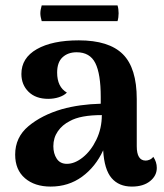

<svg xmlns="http://www.w3.org/2000/svg" viewBox="-20 -679 605 709"><path d="M559 -59Q559 -30 534 -10Q509 10 467 10Q419 10 392 -21.5Q365 -53 361 -124Q333 -63 283 -26.5Q233 10 167 10Q108 10 72 -21Q36 -52 36 -108Q36 -172 85 -213Q134 -254 209 -276Q274 -294 352 -296V-321Q352 -406 332 -446Q312 -486 263 -486Q231 -486 211 -467.5Q191 -449 191 -411Q191 -358 227 -337Q216 -326 197.5 -320Q179 -314 158 -314Q112 -314 85.5 -340Q59 -366 59 -406Q59 -465 116 -497.5Q173 -530 271 -530Q382 -530 433.5 -479Q485 -428 485 -313V-139Q485 -86 518 -86Q525 -86 533 -89.5Q541 -93 546 -100Q559 -81 559 -59ZM356 -254Q277 -254 238 -232Q210 -218 193.5 -194Q177 -170 177 -139Q177 -112 189.5 -93Q202 -74 227 -74Q256 -74 286 -98Q316 -122 336 -163.5Q356 -205 356 -254ZM414 -659Q418 -646 418 -630Q418 -614 414 -601H134Q129 -618 129 -630Q129 -642 134 -659Z"/></svg>

Font: Arima Madurai Black
Style: Regular
Weight: 900
Designer: Joana Correia and Natanael Gama
Foundry: NDISCOVER
Version: Version 1.020